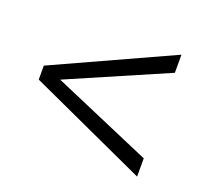

<svg xmlns="http://www.w3.org/2000/svg" viewBox="-82 -629 674 618"><g transform="rotate(20 255.5 -320.5)"><path d="M441.9 -467.3 102.5 -320.3 441.9 -174.3V-111.8L37.6 -296.9V-344.7L441.9 -529.3Z"/></g></svg>

Font: Vazirmatn RD ExtraLight
Style: Regular
Weight: 200
Designer: Saber Rastikerdar
Foundry: Saber Rastikerdar
Version: Version 32.102